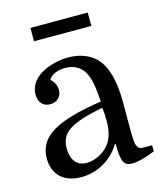

<svg xmlns="http://www.w3.org/2000/svg" viewBox="-111 -811 759 903"><g transform="rotate(-15 268.5 -360.0)"><path d="M402 -665V-730H123V-665ZM38 -117C38 -38 89 10 173 10C252 10 324 -31 365 -99H369C369 -14 380 10 421 10C448 10 485 0 533 -19V-49H488C459 -49 453 -71 453 -136V-281C453 -386 432 -460 391 -501C359 -533 312 -550 257 -550C227 -550 197 -545 168 -535C108 -515 65 -476 65 -420C65 -381 88 -359 120 -359C152 -359 177 -380 177 -413C177 -432 169 -456 150 -469C161 -492 194 -506 231 -506C270 -506 305 -490 324 -455C339 -428 348 -389 353 -310C240 -293 160 -270 111 -240C62 -210 38 -169 38 -117ZM215 -48C168 -48 141 -81 141 -138C141 -214 190 -248 352 -280C355 -260 356 -238 356 -215C356 -166 346 -130 325 -103C297 -68 252 -48 215 -48Z"/></g></svg>

Font: Domine
Style: Regular
Weight: 400
Designer: Pablo Impallari, Rodrigo Fuenzalida, Brenda Gallo
Foundry: Pablo Impallari, Rodrigo Fuenzalida, Brenda Gallo
Version: Version 2.000